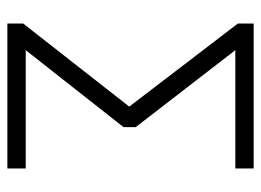

<svg xmlns="http://www.w3.org/2000/svg" viewBox="-116 -610 725 534"><g transform="rotate(90 247.0 -342.5)"><path d="M448 -685H45V-641L276 -339L45 -44V0H448V-51H119L333 -323V-357L119 -634H448Z"/></g></svg>

Font: FiraGO Light
Style: Regular
Weight: 300
Designer: bBox Type
Foundry: bBox Type GmbH
Version: Version 1.001;PS 001.001;hotconv 1.0.88;makeotf.lib2.5.64775